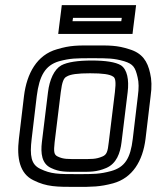

<svg xmlns="http://www.w3.org/2000/svg" viewBox="-20 -697 613 752"><path d="M570 -321C575 -355 574 -386 568 -410C558 -457 537 -489 487 -504C438 -520 409 -519 347 -519C284 -519 256 -520 203 -504C125 -482 85 -410 74 -321L54 -153C45 -78 57 -17 111 9C163 35 202 35 279 35C340 35 371 35 423 21C499 0 539 -66 550 -153L570 -321ZM520 -321 500 -153C491 -77 469 -42 415 -27C371 -15 346 -15 285 -15C208 -15 180 -15 137 -36C102 -53 96 -86 104 -153L124 -321C134 -400 157 -441 211 -457C256 -469 277 -469 341 -469C404 -469 425 -469 467 -457C502 -446 510 -433 519 -394C524 -374 524 -351 520 -321ZM406 -140C402 -103 398 -91 381 -84C355 -73 340 -74 292 -74C244 -74 229 -73 206 -84C191 -91 190 -103 194 -140L218 -336C223 -377 230 -392 241 -397C255 -406 284 -410 333 -410C383 -410 410 -406 423 -397C432 -392 435 -377 430 -336L406 -140ZM456 -140 480 -336C486 -385 478 -425 454 -441C433 -454 393 -460 339 -460C286 -460 244 -454 220 -441C192 -425 174 -385 168 -336L144 -140C139 -97 143 -56 180 -39C213 -23 239 -24 286 -24C333 -24 358 -23 396 -39C436 -56 451 -97 456 -140ZM502 -589 510 -652 513 -677H488H247H222L219 -652L211 -589L208 -564H233H474H499L502 -589ZM455 -614H264L266 -627H457L455 -614Z"/></svg>

Font: Gamestation Text Outline
Style: Italic
Weight: 400
Designer: Jonas Hecksher
Foundry: Jonas Hecksher, Playtypeª, e-types AS
Version: Version 1.003